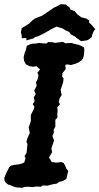

<svg xmlns="http://www.w3.org/2000/svg" viewBox="-40 -876 471 909"><path d="M66 13 36 11 24 7 7 0 -1 -2 -12 -10 -18 -20 -20 -32 -13 -51 -6 -65 4 -85 13 -92 25 -95 49 -98 65 -102 75 -107 81 -128 76 -136 86 -153 90 -195 85 -204 89 -220 101 -246 96 -273 106 -302V-332L120 -359L123 -370L115 -383L124 -397L120 -415L129 -431L122 -447L134 -471L130 -486L137 -498L142 -519L137 -532L150 -547L132 -563L118 -560L103 -562L86 -569L79 -577L74 -588L72 -605L77 -626L82 -638L87 -659L102 -666L113 -669L131 -670L145 -673L159 -671L180 -670L188 -677L210 -676L219 -673L245 -676L258 -678L269 -671L297 -673L310 -669L332 -664L344 -659L358 -651L359 -640L358 -619L354 -602L346 -590L331 -580L316 -574L296 -568L281 -571L269 -569L271 -549L256 -530L254 -513L261 -505L259 -487L247 -450L252 -426L243 -412L238 -394L244 -382L231 -368L233 -353L231 -335L232 -319L222 -309V-276L214 -262L215 -248L208 -232L216 -211L203 -172L207 -156L192 -130L205 -109L227 -106L250 -109L262 -104L269 -91L274 -78L283 -67L278 -46L274 -29L258 -19L240 -15L230 -7L207 -3L185 3L162 2L154 8L132 7L114 10L93 8L76 9ZM85 -685V-696L63 -695V-707L59 -723L63 -743L85 -756L100 -766L115 -781L127 -789L140 -794L160 -802L179 -815L200 -829L212 -838L229 -846L247 -856L270 -855L288 -842L294 -831L315 -822L326 -808L333 -803L345 -794L369 -788L382 -779V-769L393 -759L411 -738L404 -729L397 -713L394 -700L377 -687L371 -685L344 -681L329 -692L321 -697L317 -702L296 -713L287 -725L271 -732L257 -741L228 -750L215 -744L198 -735L174 -721L166 -717L140 -704L127 -701L118 -694Z"/></svg>

Font: Winky Rough Medium
Style: Italic
Weight: 500
Italic angle: -8.97852°
Designer: Simon Atzbach
Foundry: typofactur
Version: Version 1.206; ttfautohint (v1.8.4.7-5d5b)